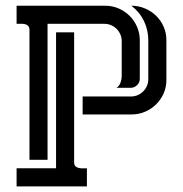

<svg xmlns="http://www.w3.org/2000/svg" viewBox="-20 -664 652 684"><path d="M355 -643.6Q380.4 -643.6 402.8 -633.8Q425.3 -624 441.9 -607.4Q458.5 -590.8 468.3 -568.4Q478 -545.9 478 -520.5V-383.3Q478 -370.1 468.3 -360.6Q458.5 -351.1 445.3 -351.1H395Q405.3 -357.9 409.4 -369.9Q413.6 -381.8 413.6 -393.1V-517.6Q413.6 -530.3 408.7 -541.5Q403.8 -552.7 395.5 -561Q387.2 -569.3 376 -574.2Q364.7 -579.1 352.1 -579.1H149.4V-94.7H85V-557.6Q85 -567.4 80.1 -572Q75.2 -576.7 68.4 -578.1Q61.5 -579.6 53.5 -579.3Q45.4 -579.1 39.1 -579.1V-643.6ZM244.1 -85.9Q244.1 -76.2 248.8 -71.8Q253.4 -67.4 260.5 -65.7Q267.6 -64 275.4 -64.2Q283.2 -64.5 289.6 -64.5V0H39.1V-64.5H179.7V-548.8H244.1ZM572.8 -378.9Q572.8 -353.5 563 -331.3Q553.2 -309.1 536.4 -292.5Q519.5 -275.9 497.1 -266.1Q474.6 -256.3 449.7 -256.3H274.4V-320.3H446.8Q459.5 -320.3 470.7 -325.2Q481.9 -330.1 490.2 -338.4Q498.5 -346.7 503.4 -357.9Q508.3 -369.1 508.3 -381.8V-520.5Q508.3 -557.1 492.7 -589.4Q477.1 -621.6 447.8 -643.6Q473.6 -643.6 496.3 -634Q519 -624.5 536.1 -607.9Q553.2 -591.3 563 -568.8Q572.8 -546.4 572.8 -520.5Z"/></svg>

Font: Isar CAT
Style: Regular
Weight: 400
Designer: Digitized by Peter Wiegel
Foundry: CAT-Fonts, Peter Wiegel
Version: Version 1.000; ttfautohint (v1.3)